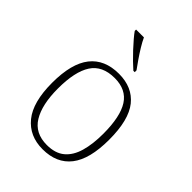

<svg xmlns="http://www.w3.org/2000/svg" viewBox="-223 -872 988 988"><g transform="rotate(45 270.5 -378.0)"><path d="M270 10Q174 10 118.5 -58Q63 -126 63 -267Q63 -407 116.5 -475Q170 -543 274 -543Q372 -543 425 -477Q478 -411 478 -267Q478 -126 425 -58Q372 10 270 10ZM270 -21Q331 -21 367 -51Q403 -81 419 -136.5Q435 -192 435 -267Q435 -392 396.5 -452Q358 -512 274 -512Q184 -512 144.5 -451Q105 -390 105 -267Q105 -150 144.5 -85.5Q184 -21 270 -21ZM315 -606Q299 -620 279 -639.5Q259 -659 238.5 -681Q218 -703 201 -723Q184 -743 175 -756V-766H232Q242 -744 258.5 -717Q275 -690 293 -664Q311 -638 325 -619V-606Z"/></g></svg>

Font: Noto Serif Armenian ExtraLight
Style: Regular
Weight: 250
Version: Version 2.007